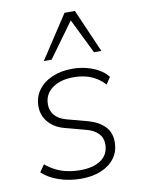

<svg xmlns="http://www.w3.org/2000/svg" viewBox="-85 -808 646 874"><g transform="rotate(-10 237.5 -370.5)"><path d="M220 8Q164 8 116.5 -8.5Q69 -25 40 -53L63 -86Q87 -66 112 -54Q137 -42 164.5 -36.5Q192 -31 223 -31Q283 -31 318.5 -56Q354 -81 354 -128Q354 -158 334.5 -178Q315 -198 280 -207L183 -233Q138 -245 111 -276Q84 -307 84 -350Q84 -392 107 -424Q130 -456 171 -474Q212 -492 265 -492Q299 -492 330.5 -484Q362 -476 387.5 -461Q413 -446 428 -426L407 -394Q380 -424 344.5 -438.5Q309 -453 264 -453Q203 -453 165.5 -425.5Q128 -398 128 -351Q128 -322 145.5 -301Q163 -280 199 -270L296 -244Q343 -231 370.5 -203Q398 -175 398 -131Q398 -88 375.5 -57Q353 -26 313 -9Q273 8 220 8ZM144 -549 275 -749H323L410 -549H376L297 -710L180 -549Z"/></g></svg>

Font: Nunito Sans 12pt ExtraLight 12pt ExtraLight
Style: Italic
Weight: 250
Italic angle: -9°
Version: Version 3.101;gftools[0.9.27]